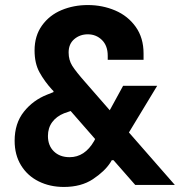

<svg xmlns="http://www.w3.org/2000/svg" viewBox="-20 -733 713 761"><path d="M673 0H516L430 -98H423L417 -88Q395 -54 348.5 -23Q302 8 233 8Q178 8 133.5 -14Q89 -36 63.5 -77.5Q38 -119 38 -175Q38 -244 74.5 -290Q111 -336 167 -358L192 -368V-372L186 -378Q156 -411 136.5 -446.5Q117 -482 117 -533Q117 -591 146.5 -632Q176 -673 224 -693Q272 -713 328 -713Q386 -713 436.5 -691.5Q487 -670 518 -626.5Q549 -583 549 -521V-496H407V-512Q407 -552 384 -574.5Q361 -597 328 -597Q297 -597 274.5 -578Q252 -559 252 -525Q252 -495 266.5 -472Q281 -449 319 -406L415 -296L468 -393H603L491 -208ZM357 -182 260 -293 234 -284Q204 -272 187 -249Q170 -226 170 -194Q170 -156 193.5 -133Q217 -110 256 -110Q316 -110 353 -174Z"/></svg>

Font: Be Vietnam
Style: Bold
Weight: 700
Designer: Gabriel Lam
Foundry: TypeRant
Version: Version 4.000